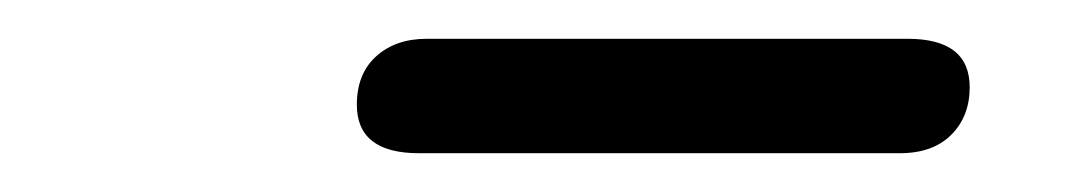

<svg xmlns="http://www.w3.org/2000/svg" viewBox="-20 -702 555 99"><path d="M196 -623Q164 -623 164 -648Q164 -664 174 -673Q184 -682 200 -682H448Q480 -682 480 -657Q480 -642 470.5 -632.5Q461 -623 444 -623Z"/></svg>

Font: Nunito Medium
Style: Italic
Weight: 500
Designer: Vernon Adams
Foundry: Vernon Adams
Version: Version 3.601